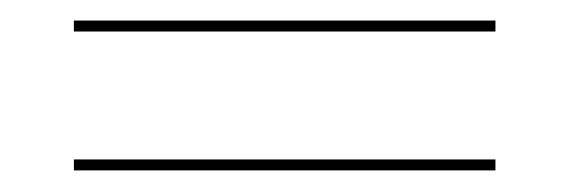

<svg xmlns="http://www.w3.org/2000/svg" viewBox="-20 -306 546 184"><path d="M50.8 -275.8V-286.3H454.8V-275.8ZM50.8 -142.7V-153.2H454.8V-142.7Z"/></svg>

Font: Playfair 144pt SemiExpanded Black
Style: Regular
Weight: 900
Width: 6
Designer: Claus Eggers Sørensen
Foundry: Claus Eggers Sørensen
Version: Version 2.203